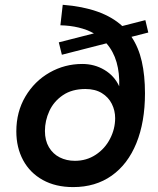

<svg xmlns="http://www.w3.org/2000/svg" viewBox="-20 -752 642 782"><path d="M46.5 -217Q46.5 -296.5 83.5 -359Q120.5 -421.5 182 -456.5Q243.5 -491.5 315 -491.5Q365 -491.5 405.5 -467.2Q446 -443 465.5 -400.5Q467.5 -454 454.8 -498.5Q442 -543 413.5 -575.5L232 -529L219.5 -579.5L362.5 -616Q306.5 -647 226 -649L235.5 -732.5Q397.5 -720 478 -646L572 -670L584 -619.5L515.5 -602Q544.5 -559 557.5 -501.8Q570.5 -444.5 570.5 -372Q570.5 -255 535.5 -169Q500.5 -83 434.8 -36.5Q369 10 278 10Q206.5 10 154.2 -19Q102 -48 74.2 -99.5Q46.5 -151 46.5 -217ZM285 -97Q332.5 -97 370 -121.8Q407.5 -146.5 428.2 -186.8Q449 -227 449 -271Q449 -301.5 435.5 -328.8Q422 -356 394.8 -372.8Q367.5 -389.5 328 -389.5Q273 -389.5 236 -364.2Q199 -339 181 -299.8Q163 -260.5 163 -218.5Q163 -180 179.2 -152.5Q195.5 -125 223.2 -111Q251 -97 285 -97Z"/></svg>

Font: HK Grotesk
Style: Bold
Weight: 700
Designer: Alfredo Marco Pradil
Foundry: Hanken Design Co.
Version: Version 3.001